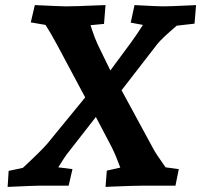

<svg xmlns="http://www.w3.org/2000/svg" viewBox="-20 -730 791 755"><path d="M14 -58 70 -70Q144 -139 166 -165L315 -347L206 -551Q178 -603 159 -632L101 -642L117 -710Q220 -705 240 -705Q274 -705 366 -709L395 -710L389 -636L336 -631Q352 -579 371 -541L414 -453L496 -564Q520 -597 542 -632L494 -641L509 -710Q602 -705 620 -705Q650 -705 730 -709L751 -710L745 -637L675 -629Q615 -578 598 -556L458 -375L585 -141Q593 -126 631 -72L683 -65L670 0H548Q511 0 415 4L395 5L400 -59L453 -71Q438 -113 420 -150L357 -270L251 -134Q236 -116 209 -72L265 -65L250 0H141Q118 0 10 5Z"/></svg>

Font: Andada Pro ExtraBold
Style: Italic
Weight: 800
Italic angle: -6.99998°
Designer: Carolina Giovagnoli
Foundry: Huerta Tipografica
Version: Version 3.005; ttfautohint (v1.8.4)